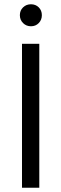

<svg xmlns="http://www.w3.org/2000/svg" viewBox="-20 -879 287 899"><path d="M164 0H83V-674H164ZM161.5 -844.5Q176 -830 176 -808Q176 -786 161.5 -771Q147 -756 125 -756Q103 -756 88 -771Q73 -786 73 -808Q73 -830 88 -844.5Q103 -859 125 -859Q147 -859 161.5 -844.5Z"/></svg>

Font: Hind Guntur
Style: Regular
Weight: 400
Designer: Manushi Parikh, Hitesh Malaviya
Foundry: Indian Type Foundry
Version: Version 1.002;PS 1.0;hotconv 1.0.86;makeotf.lib2.5.63406; tt